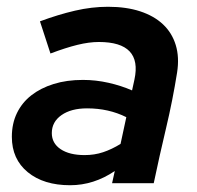

<svg xmlns="http://www.w3.org/2000/svg" viewBox="-20 -541 583 567"><path d="M187 6Q109 6 62 -32.5Q15 -71 15 -137Q15 -176 30 -207Q45 -238 72.5 -259.5Q100 -281 138.5 -293Q177 -305 225 -305Q263 -305 300.5 -296.5Q338 -288 370 -274Q372 -282 373.5 -290Q375 -298 377 -306Q401 -417 272 -417Q243 -417 208.5 -408.5Q174 -400 129 -383Q121 -407 113.5 -430.5Q106 -454 98 -478Q152 -498 201.5 -509.5Q251 -521 299 -521Q353 -521 394 -507.5Q435 -494 461.5 -469Q488 -444 499 -408Q510 -372 503 -327Q490 -245 470.5 -163Q451 -81 434 0H311Q313 -9 315 -18Q317 -27 319 -36Q257 6 187 6ZM133 -148Q133 -118 159 -100.5Q185 -83 230 -83Q259 -83 284.5 -91.5Q310 -100 336 -116L353 -195Q301 -221 237 -221Q190 -221 161.5 -201Q133 -181 133 -148Z"/></svg>

Font: Rosa Sans SemiBold
Style: Italic
Weight: 600
Italic angle: -12°
Designer: Pentagram / MCKL
Foundry: Pentagram / MCKL
Version: Version 1.005;September 16, 2019;FontCreator 11.5.0.2425 64-